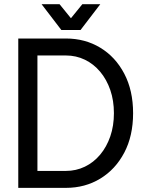

<svg xmlns="http://www.w3.org/2000/svg" viewBox="-20 -909 713 929"><path d="M161.1 -640.6H298.8Q348.1 -640.6 390.6 -620.1Q433.1 -599.6 464.6 -562Q496.1 -524.4 513.7 -473.4Q531.2 -422.4 531.2 -361.3Q531.2 -300.3 513.7 -249.3Q496.1 -198.2 464.6 -160.6Q433.1 -123 390.6 -102.5Q348.1 -82 298.8 -82H161.1ZM298.8 0Q391.6 0 465.1 -44.7Q538.6 -89.4 581.3 -170.4Q624 -251.5 624 -361.3Q624 -471.2 581.3 -552.5Q538.6 -633.8 465.1 -678.2Q391.6 -722.7 298.8 -722.7H68.4V0H161.1ZM268.1 -888.7H181.2L276.9 -763.7H369.6ZM378.4 -888.7 276.9 -763.7H369.6L465.3 -888.7Z"/></svg>

Font: Giphurs
Style: Regular
Weight: 400
Version: Version 2.010